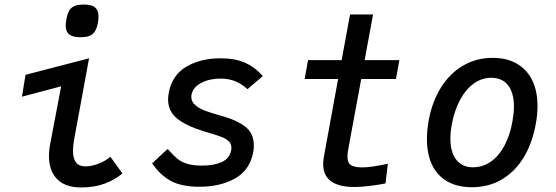

<svg xmlns="http://www.w3.org/2000/svg" viewBox="-20 -814 2440 843"><path d="M195 -129Q195 -155.5 201 -185.5L248.5 -435L76.5 -389.5L92 -485.5L371 -558L305.5 -202Q300.5 -175.5 300.5 -152Q300.5 -119 313.5 -101.2Q326.5 -83.5 356.5 -83.5Q381 -83.5 412.2 -95.2Q443.5 -107 464.5 -126L517.5 -52.5Q484.5 -24.5 439.5 -7.8Q394.5 9 336.5 9Q266 9 230.5 -27.8Q195 -64.5 195 -129ZM268.5 -702Q268.5 -714 271.5 -729Q276 -754 284.2 -767.8Q292.5 -781.5 307.5 -787.8Q322.5 -794 347.5 -794Q382 -794 397.2 -781.5Q412.5 -769 412.5 -742Q412.5 -727.5 410 -715Q405.5 -690.5 397 -676.8Q388.5 -663 373.5 -656.8Q358.5 -650.5 333.5 -650.5Q299.5 -650.5 284 -662.8Q268.5 -675 268.5 -702Z M648 -97 716 -160Q740.5 -132 759 -117Q777.5 -102 802.8 -94.5Q828 -87 866.5 -87Q919.5 -87 953.5 -102.5Q987.5 -118 994.5 -152Q996 -159 996 -165Q996 -182.5 984.2 -193.8Q972.5 -205 954 -212.2Q935.5 -219.5 898.5 -230.5L876 -237Q796 -262 757 -294Q718 -326 718 -377.5Q718 -389.5 721.5 -409.5Q737 -486 799.5 -522Q862 -558 947.5 -558Q1014 -558 1057.5 -538Q1101 -518 1134 -480L1066.5 -422.5Q1042 -445.5 1013 -457.2Q984 -469 948 -469Q899.5 -469 863.5 -450Q827.5 -431 821 -399Q820 -395.5 820 -388.5Q820 -367.5 837.5 -352.5Q855 -337.5 879.5 -328.2Q904 -319 944.5 -307.5L962.5 -302.5Q1020 -286 1057.2 -257.5Q1094.5 -229 1094.5 -174Q1094.5 -158 1091 -142Q1075.5 -65.5 1010.8 -29.8Q946 6 855.5 6Q777.5 6 730 -19.8Q682.5 -45.5 648 -97Z M1399 -93.5Q1399 -111 1402.5 -128.5L1464.5 -467H1317.5L1332.5 -550H1480L1517 -750.5H1618L1581 -550H1733.5L1718.5 -467H1566L1509.5 -161.5Q1505.5 -140 1505.5 -127Q1505.5 -99 1520.8 -89Q1536 -79 1572 -79Q1607.5 -79 1683 -95L1672.5 -8.5Q1641.5 -2.5 1603.8 2.2Q1566 7 1537 7Q1399 7 1399 -93.5Z M1854.5 -203.5Q1854.5 -241.5 1862 -284Q1877.5 -368.5 1916.8 -430.8Q1956 -493 2014.2 -526.5Q2072.5 -560 2143 -560Q2205 -560 2249.2 -534.5Q2293.5 -509 2316.8 -461.5Q2340 -414 2340 -348Q2340 -311.5 2332.5 -270Q2317 -184 2278.5 -121.5Q2240 -59 2182.2 -25.5Q2124.5 8 2052 8Q1988.5 8 1944.2 -17.2Q1900 -42.5 1877.2 -90Q1854.5 -137.5 1854.5 -203.5ZM2230 -281Q2236.5 -319 2236.5 -345.5Q2236.5 -406.5 2210.8 -439.5Q2185 -472.5 2136.5 -472.5Q2095.5 -472.5 2060.2 -447.2Q2025 -422 2000 -375.5Q1975 -329 1963.5 -266.5Q1957.5 -233.5 1957.5 -205.5Q1957.5 -145.5 1983.5 -112.5Q2009.5 -79.5 2056.5 -79.5Q2099.5 -79.5 2134.8 -104Q2170 -128.5 2194.5 -174Q2219 -219.5 2230 -281Z"/></svg>

Font: JuliaMono Medium
Style: Italic
Weight: 500
Italic angle: -9°
Monospace: yes
Designer: cormullion
Foundry: corm
Version: Version 0.054; ttfautohint (v1.8.4)